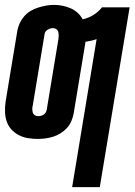

<svg xmlns="http://www.w3.org/2000/svg" viewBox="-27 -560 550 785"><path d="M268 205 368 -400Q357 -396 345.5 -393.5Q334 -391 322 -389Q322 -388 322 -387Q322 -386 322 -385L274 -95Q271 -80 264.5 -64.5Q258 -49 246.5 -36.5Q235 -24 220.5 -15Q206 -6 190 -1Q174 4 158 6Q142 8 126 8Q106 8 86 4.5Q66 1 49 -8Q32 -17 19 -31.5Q6 -46 0 -64.5Q-6 -83 -6.5 -103.5Q-7 -124 -4 -145L44 -435Q47 -451 54 -466Q61 -481 72.5 -494Q84 -507 98.5 -515.5Q113 -524 129 -529Q145 -534 161 -537Q177 -540 193 -540Q212 -540 229 -536.5Q246 -533 262 -526Q278 -519 290.5 -507.5Q303 -496 311 -481Q334 -486 354.5 -498.5Q375 -511 390 -530H503L381 205ZM129 -85Q134 -85 140 -86.5Q146 -88 151 -91Q156 -94 159.5 -99.5Q163 -105 164 -111L212 -401Q213 -408 213 -415.5Q213 -423 211 -430Q209 -437 203 -441Q197 -445 189 -445Q178 -445 167 -438Q156 -431 155 -419L107 -129Q105 -122 105 -114.5Q105 -107 107 -100Q109 -93 115 -89Q121 -85 129 -85Z"/></svg>

Font: Iosevka Curly Heavy Oblique
Style: Regular
Weight: 900
Italic angle: -9°
Monospace: yes
Designer: Belleve Invis
Foundry: Belleve Invis
Version: Version 11.1.0; ttfautohint (v1.8.3)